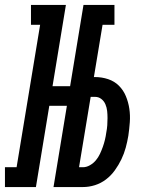

<svg xmlns="http://www.w3.org/2000/svg" viewBox="-67 -755 587 775"><path d="M-47 0V-80H0L95 -655H58V-735H199L145 -407H216L270 -735H395V-655H347L312 -444H316Q344 -444 369.5 -435.5Q395 -427 413 -409Q431 -391 441 -367Q451 -343 455 -316.5Q459 -290 457 -262Q455 -234 451 -207Q447 -183 440.5 -159Q434 -135 423 -112Q412 -89 396.5 -67.5Q381 -46 360.5 -30.5Q340 -15 316 -7.5Q292 0 268 0H149L203 -328H132L78 0ZM252 -80H268Q282 -80 296 -88Q310 -96 320 -108Q330 -120 336.5 -134Q343 -148 348 -162Q353 -176 356.5 -190.5Q360 -205 362 -220Q365 -235 366 -249.5Q367 -264 367 -278.5Q367 -293 365.5 -307Q364 -321 358.5 -334Q353 -347 342 -355.5Q331 -364 317 -364H299Z"/></svg>

Font: Iosevka Curly Slab Medium
Style: Italic
Weight: 500
Italic angle: -9°
Monospace: yes
Designer: Belleve Invis
Foundry: Belleve Invis
Version: Version 22.1.2; ttfautohint (v1.8.4)